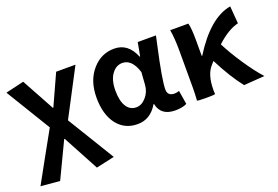

<svg xmlns="http://www.w3.org/2000/svg" viewBox="-103 -873 2017 1395"><g transform="rotate(-20 906.0 -176.0)"><path d="M157.2 209 9.8 196.3 114.3 6.8 219.7 -182.6 9.8 -527.3 151.4 -560.5 289.1 -308.6H293L401.4 -546.9H550.8L361.3 -185.5L583 177.7L441.4 209L293 -67.4H289.1Z M829.1 13.7Q730.5 13.7 671.9 -60.5Q612.3 -136.7 612.3 -269Q612.3 -401.4 685.5 -483.4Q753.9 -560.5 853.5 -560.5Q960.9 -560.5 1008.8 -442.4H1012.7L1032.2 -546.9H1102.5H1172.9Q1168 -525.4 1158.2 -478.5Q1102.5 -227.5 1102.5 -154.3Q1102.5 -103.5 1156.2 -103.5Q1174.8 -103.5 1192.4 -110.4L1210 -3.9Q1176.8 13.7 1121.1 13.7Q1008.8 13.7 989.3 -83H985.4Q928.7 13.7 829.1 13.7ZM862.3 -104.5Q903.3 -104.5 937.5 -143.6Q971.7 -182.6 975.6 -236.3L982.4 -333Q948.2 -442.4 874 -442.4Q827.1 -442.4 794.9 -400.4Q758.8 -354.5 758.8 -270.5Q758.8 -188.5 787.1 -145.5Q813.5 -104.5 862.3 -104.5Z M1651.4 11.7Q1578.1 -80.1 1502 -229.5L1482.4 -207Q1429.7 -150.4 1429.7 -31.2V-15.6Q1429.7 -12.7 1430.7 -5.9Q1430.7 -2 1430.7 0Q1429.7 4.9 1362.3 4.9Q1293.9 4.9 1291 0Q1294.9 -46.9 1294.9 -95.7V-191.4V-383.8Q1294.9 -480.5 1283.2 -546.9H1423.8Q1434.6 -504.9 1434.6 -413.1V-293H1438.5Q1587.9 -532.2 1752 -560.5L1762.7 -425.8Q1683.6 -407.2 1593.8 -324.2Q1635.7 -242.2 1695.3 -153.3Q1756.8 -61.5 1812.5 0Z"/></g></svg>

Font: Bpmf GenSeki Gothic B
Style: B
Weight: 700
Foundry: But Ko
Version: Version 1.320